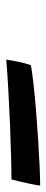

<svg xmlns="http://www.w3.org/2000/svg" viewBox="212 -948 148 612"><g transform="rotate(90 286.0 -642.0)"><path d="M552 -604.5Q522 -604.5 475.2 -603.2Q428.5 -602 374.2 -599.8Q320 -597.5 266.5 -594.5Q213 -591.5 170 -588Q173 -608 177.2 -628Q181.5 -648 187.5 -666.5Q210 -670.5 247.8 -674.8Q285.5 -679 331.2 -682.8Q377 -686.5 423.2 -689.5Q469.5 -692.5 508.5 -694.2Q547.5 -696 571.5 -696Q570.5 -686 565 -659.8Q559.5 -633.5 552 -604.5Z"/></g></svg>

Font: Grandstander Thin SemiBold
Style: Italic
Weight: 600
Italic angle: -15°
Version: Version 1.200